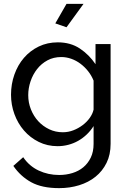

<svg xmlns="http://www.w3.org/2000/svg" viewBox="-20 -750 663 993"><path d="M278 6Q225 6 180.5 -16Q136 -38 104 -75Q72 -112 54.5 -160Q37 -208 37 -260Q37 -315 54.5 -364.5Q72 -414 104 -451Q136 -488 180.5 -509.5Q225 -531 279 -531Q345 -531 393 -499Q441 -467 474 -418V-522H552V-6Q552 50 531 92.5Q510 135 474 164Q438 193 389.5 208Q341 223 286 223Q197 223 141.5 192.5Q86 162 49 108L100 63Q131 109 180 132Q229 155 286 155Q322 155 354.5 145Q387 135 411 115Q435 95 449.5 65Q464 35 464 -6V-98Q449 -74 428.5 -54.5Q408 -35 384 -21.5Q360 -8 333 -1Q306 6 278 6ZM305 -66Q333 -66 359 -76Q385 -86 407 -102.5Q429 -119 444 -140Q459 -161 464 -183V-333Q453 -360 435.5 -382Q418 -404 396 -420.5Q374 -437 348.5 -446Q323 -455 297 -455Q257 -455 225.5 -438Q194 -421 172 -393Q150 -365 138 -329.5Q126 -294 126 -258Q126 -219 140 -184Q154 -149 178 -123Q202 -97 234.5 -81.5Q267 -66 305 -66ZM324 -609 266 -629 324 -730H412Z"/></svg>

Font: IngvarSans
Style: Regular
Weight: 500
Version: Version 3.000